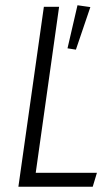

<svg xmlns="http://www.w3.org/2000/svg" viewBox="-20 -711 424 731"><path d="M205 -685 116 -53H349L333 0H50L147 -685ZM275 -691 324 -684 269 -522 237 -527Z"/></svg>

Font: Fira Sans Extra Condensed Light
Style: Italic
Weight: 300
Width: 3
Italic angle: -8°
Designer: Carrois Corporate & Edenspiekermann AG
Foundry: Carrois Corporate GbR & Edenspiekermann AG
Version: Version 4.203